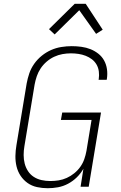

<svg xmlns="http://www.w3.org/2000/svg" viewBox="-20 -987 640 1015"><path d="M232 8Q203 8 175.5 2Q148 -4 126 -19.5Q104 -35 89 -57.5Q74 -80 67.5 -107Q61 -134 61.5 -162.5Q62 -191 67 -220L121 -546Q126 -573 135 -599.5Q144 -626 161 -650Q178 -674 201 -692.5Q224 -711 250 -722.5Q276 -734 304 -738.5Q332 -743 359 -743Q385 -743 410.5 -739.5Q436 -736 458.5 -727Q481 -718 500 -703Q519 -688 530.5 -667Q542 -646 545.5 -621Q549 -596 545 -570L544 -565H501L502 -569Q505 -589 502.5 -609Q500 -629 490.5 -645.5Q481 -662 466 -673.5Q451 -685 433 -692Q415 -699 395 -702Q375 -705 355 -705Q333 -705 310.5 -701Q288 -697 266.5 -687Q245 -677 226.5 -661Q208 -645 195 -625.5Q182 -606 174.5 -584Q167 -562 163 -540L109 -214Q105 -191 105 -167.5Q105 -144 110.5 -122.5Q116 -101 128 -82.5Q140 -64 158.5 -52Q177 -40 199.5 -35Q222 -30 246 -30Q268 -30 290 -33.5Q312 -37 333 -46.5Q354 -56 372.5 -71Q391 -86 404.5 -105Q418 -124 425.5 -145.5Q433 -167 437 -189L464 -353H302L309 -392H514L449 0H406L421 -95Q407 -70 386 -49.5Q365 -29 339.5 -15.5Q314 -2 286.5 3Q259 8 232 8ZM269 -805 239 -833 375 -967H433L523 -830L488 -808L399 -933Z"/></svg>

Font: Iosevka Aile XLt Obl
Style: Regular
Weight: 200
Italic angle: -9°
Designer: Belleve Invis
Foundry: Belleve Invis
Version: Version 31.1.0; ttfautohint (v1.8.4)